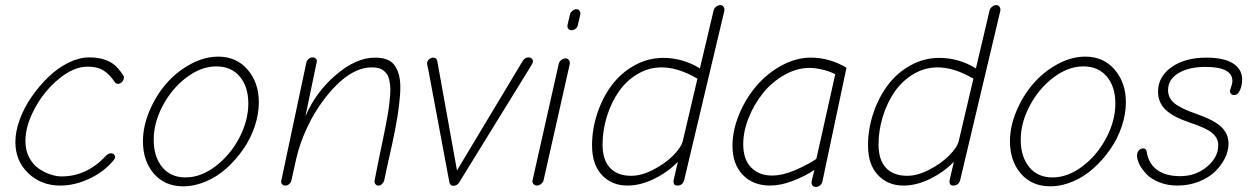

<svg xmlns="http://www.w3.org/2000/svg" viewBox="-20 -718 4876 749"><path d="M214.8 5.9Q140.6 5.9 90.3 -42.2Q40 -90.3 40 -164.1Q40 -205.1 57.1 -252Q74.2 -298.8 103.8 -341.1Q133.3 -383.3 169.4 -418.2Q205.6 -453.1 247.3 -473.6Q289.1 -494.1 327.1 -494.1Q362.8 -494.1 388.2 -485.4Q413.6 -476.6 429.4 -462.2Q445.3 -447.8 460.9 -423.8Q464.4 -420.4 462.9 -412.1Q461.4 -403.3 454.8 -397.2Q448.2 -391.1 440.9 -391.1Q432.1 -391.1 428.2 -397Q408.7 -426.8 384.8 -442.4Q360.8 -458 321.8 -458Q267.6 -458 210 -410.6Q152.3 -363.3 115.7 -295.2Q79.1 -227.1 79.1 -168Q79.1 -131.3 94.2 -103Q109.4 -74.7 132.3 -59.6Q155.3 -44.4 178 -37.1Q200.7 -29.8 220.2 -29.8Q316.9 -29.8 390.1 -106.9Q401.4 -120.1 413.1 -120.1Q419.9 -120.1 424.6 -115.7Q429.2 -111.3 429.2 -106Q429.2 -98.1 418 -86.9Q381.3 -44.9 325.7 -19.5Q270 5.9 214.8 5.9Z M694.8 8.8Q623 8.8 580.3 -40.5Q537.6 -89.8 537.6 -167Q537.6 -224.1 562.5 -283.9Q587.4 -343.8 627.7 -390.6Q668 -437.5 722.4 -467.3Q776.9 -497.1 831.5 -497.1Q902.3 -497.1 946 -446.3Q989.7 -395.5 989.7 -318.8Q989.7 -273.4 973.9 -225.6Q958 -177.7 929.4 -136.5Q900.9 -95.2 864.5 -62.3Q828.1 -29.3 783.7 -10.3Q739.3 8.8 694.8 8.8ZM703.6 -25.9Q763.7 -25.9 821.3 -69.8Q878.9 -113.8 913.8 -180.9Q948.7 -248 948.7 -314Q948.7 -379.4 915.5 -419.2Q882.3 -459 823.7 -459Q764.2 -459 706.8 -415.3Q649.4 -371.6 614.5 -304.9Q579.6 -238.3 579.6 -172.9Q579.6 -106.9 612.5 -66.4Q645.5 -25.9 703.6 -25.9Z M1093.3 5.9Q1085 5.9 1080.3 0.5Q1075.7 -4.9 1077.1 -12.2L1175.3 -475.1Q1177.7 -482.9 1184.3 -488.5Q1190.9 -494.1 1199.2 -494.1Q1208 -494.1 1212.9 -488.3Q1217.8 -482.4 1215.3 -475.1L1171.4 -264.2Q1211.9 -358.9 1290.5 -426Q1369.1 -493.2 1443.4 -493.2Q1472.7 -493.2 1492.4 -484.6Q1512.2 -476.1 1523.4 -457Q1534.7 -438 1539.1 -412.4Q1543.5 -386.7 1540.5 -346.9Q1537.6 -307.1 1530.5 -263.2Q1523.4 -219.2 1510.3 -158.2Q1481.4 -28.8 1479 -15.1Q1476.6 -6.3 1470.5 -0.2Q1464.4 5.9 1456.1 5.9Q1448.7 5.9 1444.3 0Q1439.9 -5.9 1441.4 -14.2Q1445.3 -33.7 1454.1 -78.9Q1462.9 -124 1469.2 -151.9Q1476.6 -186.5 1481.4 -211.2Q1486.3 -235.8 1491.2 -263.2Q1496.1 -290.5 1498.3 -309.3Q1500.5 -328.1 1502 -348.4Q1503.4 -368.7 1502.2 -381.8Q1501 -395 1498 -408.2Q1495.1 -421.4 1489.3 -429.2Q1483.4 -437 1475.3 -443.4Q1467.3 -449.7 1456.1 -452.4Q1444.8 -455.1 1430.2 -455.1Q1338.9 -455.1 1244.1 -330.1Q1206.5 -281.2 1178 -220Q1149.4 -158.7 1136.2 -101.1L1117.2 -16.1Q1115.7 -6.8 1108.9 -0.5Q1102.1 5.9 1093.3 5.9Z M1749 6.8Q1735.8 6.8 1732.9 -7.8L1650.9 -445.8Q1649.9 -450.2 1647.9 -458.5Q1646 -466.8 1646 -470.2Q1646 -480 1653.6 -486.6Q1661.1 -493.2 1670.9 -493.2Q1683.1 -493.2 1686 -479L1762.7 -53.2L2019 -480Q2027.8 -494.1 2041 -494.1Q2049.3 -494.1 2054.2 -489.5Q2059.1 -484.9 2059.1 -478Q2059.1 -473.6 2052.7 -462.9L1771 -5.9Q1762.7 6.8 1749 6.8Z M2208.5 -600.1Q2201.7 -600.1 2197 -606Q2192.4 -611.8 2193.8 -620.1L2203.6 -662.1Q2205.1 -669.4 2213.1 -675.8Q2221.2 -682.1 2228.5 -682.1Q2237.3 -682.1 2241.2 -675.5Q2245.1 -668.9 2243.7 -661.1L2233.9 -619.1Q2231.9 -610.4 2224.6 -605.2Q2217.3 -600.1 2208.5 -600.1ZM2074.7 5.9Q2066.9 5.9 2061.3 0Q2055.7 -5.9 2057.6 -15.1L2159.7 -469.2Q2161.6 -478 2169.7 -484.1Q2177.7 -490.2 2185.5 -490.2Q2194.8 -490.2 2199.5 -483.4Q2204.1 -476.6 2202.6 -467.8L2100.6 -15.1Q2098.6 -5.9 2090.3 0Q2082 5.9 2074.7 5.9Z M2427.7 5.9Q2366.7 5.9 2328.1 -35.2Q2289.6 -76.2 2289.6 -150.9Q2289.6 -214.4 2310.1 -275.9Q2330.6 -337.4 2366.2 -385.3Q2401.9 -433.1 2454.6 -462.6Q2507.3 -492.2 2567.4 -492.2Q2643.6 -492.2 2710.4 -451.2L2763.7 -676.8Q2765.1 -685.1 2773.4 -691.7Q2781.7 -698.2 2789.6 -698.2Q2797.9 -698.2 2802.5 -691.4Q2807.1 -684.6 2805.7 -675.8L2649.4 -17.1Q2643.6 5.9 2622.6 5.9Q2603.5 5.9 2608.4 -18.1L2624.5 -86.9Q2584.5 -45.9 2531.2 -20Q2478 5.9 2427.7 5.9ZM2442.4 -32.2Q2481.9 -32.2 2527.8 -55.7Q2573.7 -79.1 2605.5 -110.8Q2637.2 -142.6 2643.6 -168L2700.7 -411.1Q2626 -455.1 2560.5 -455.1Q2510.3 -455.1 2466.3 -428.7Q2422.4 -402.3 2393.1 -359.6Q2363.8 -316.9 2347.2 -262.9Q2330.6 -209 2330.6 -153.8Q2330.6 -94.7 2359.4 -63.5Q2388.2 -32.2 2442.4 -32.2Z M2984.4 5.9Q2917.5 5.9 2877.4 -36.1Q2837.4 -78.1 2837.4 -148.9Q2837.4 -208.5 2862.8 -270.5Q2888.2 -332.5 2929.7 -381.6Q2971.2 -430.7 3028.1 -461.9Q3085 -493.2 3143.6 -493.2Q3214.8 -493.2 3282.2 -454.1L3188.5 -11.2Q3186.5 -1 3179.2 5.1Q3171.9 11.2 3163.1 11.2Q3153.8 11.2 3149.2 5.1Q3144.5 -1 3146.5 -12.2L3157.2 -55.2Q3121.6 -31.2 3073.7 -12.7Q3025.9 5.9 2984.4 5.9ZM2991.2 -33.2Q3033.2 -33.2 3082.3 -54.4Q3131.3 -75.7 3164.6 -98.1L3238.3 -428.2Q3222.7 -437.5 3193.1 -445.3Q3163.6 -453.1 3138.2 -453.1Q3087.9 -453.1 3039.3 -425.3Q2990.7 -397.5 2956.3 -354.5Q2921.9 -311.5 2900.6 -258.5Q2879.4 -205.6 2879.4 -155.8Q2879.4 -95.7 2910.4 -64.5Q2941.4 -33.2 2991.2 -33.2Z M3504.4 5.9Q3443.4 5.9 3404.8 -35.2Q3366.2 -76.2 3366.2 -150.9Q3366.2 -214.4 3386.7 -275.9Q3407.2 -337.4 3442.9 -385.3Q3478.5 -433.1 3531.2 -462.6Q3584 -492.2 3644 -492.2Q3720.2 -492.2 3787.1 -451.2L3840.3 -676.8Q3841.8 -685.1 3850.1 -691.7Q3858.4 -698.2 3866.2 -698.2Q3874.5 -698.2 3879.2 -691.4Q3883.8 -684.6 3882.3 -675.8L3726.1 -17.1Q3720.2 5.9 3699.2 5.9Q3680.2 5.9 3685.1 -18.1L3701.2 -86.9Q3661.1 -45.9 3607.9 -20Q3554.7 5.9 3504.4 5.9ZM3519 -32.2Q3558.6 -32.2 3604.5 -55.7Q3650.4 -79.1 3682.1 -110.8Q3713.9 -142.6 3720.2 -168L3777.3 -411.1Q3702.6 -455.1 3637.2 -455.1Q3586.9 -455.1 3543 -428.7Q3499 -402.3 3469.7 -359.6Q3440.4 -316.9 3423.8 -262.9Q3407.2 -209 3407.2 -153.8Q3407.2 -94.7 3436 -63.5Q3464.8 -32.2 3519 -32.2Z M4077.1 8.8Q4005.4 8.8 3962.6 -40.5Q3919.9 -89.8 3919.9 -167Q3919.9 -224.1 3944.8 -283.9Q3969.7 -343.8 4010 -390.6Q4050.3 -437.5 4104.7 -467.3Q4159.2 -497.1 4213.9 -497.1Q4284.7 -497.1 4328.4 -446.3Q4372.1 -395.5 4372.1 -318.8Q4372.1 -273.4 4356.2 -225.6Q4340.3 -177.7 4311.8 -136.5Q4283.2 -95.2 4246.8 -62.3Q4210.4 -29.3 4166 -10.3Q4121.6 8.8 4077.1 8.8ZM4085.9 -25.9Q4146 -25.9 4203.6 -69.8Q4261.2 -113.8 4296.1 -180.9Q4331.1 -248 4331.1 -314Q4331.1 -379.4 4297.9 -419.2Q4264.6 -459 4206.1 -459Q4146.5 -459 4089.1 -415.3Q4031.7 -371.6 3996.8 -304.9Q3961.9 -238.3 3961.9 -172.9Q3961.9 -106.9 3994.9 -66.4Q4027.8 -25.9 4085.9 -25.9Z M4573.7 5.9Q4535.2 5.9 4503.4 -6.6Q4471.7 -19 4453.4 -37.8Q4435.1 -56.6 4425.5 -75.7Q4416 -94.7 4415.5 -110.8Q4415.5 -123 4422.6 -131.1Q4429.7 -139.2 4439.5 -139.2Q4451.7 -139.2 4453.6 -125Q4460.4 -80.1 4493.7 -55.4Q4526.9 -30.8 4584.5 -30.8Q4644.5 -30.8 4688.5 -67.6Q4732.4 -104.5 4732.4 -150.9Q4732.4 -179.7 4708.7 -199.2Q4685.1 -218.8 4624.5 -238.8Q4559.1 -260.3 4528.3 -288.6Q4497.6 -316.9 4497.6 -360.8Q4497.6 -418.5 4549.8 -455.8Q4602.1 -493.2 4686.5 -493.2Q4754.9 -493.2 4790.3 -470.5Q4825.7 -447.8 4825.7 -408.2Q4825.7 -385.7 4817.4 -366.5Q4809.1 -347.2 4794.4 -347.2Q4785.6 -347.2 4781.5 -352.5Q4777.3 -357.9 4778.3 -365.2Q4779.3 -368.7 4782 -376.5Q4784.7 -384.3 4786.1 -390.6Q4787.6 -397 4787.6 -401.9Q4787.6 -457 4682.6 -457Q4617.7 -457 4577.1 -432.6Q4536.6 -408.2 4536.6 -366.2Q4536.6 -335.9 4561.5 -315.2Q4586.4 -294.4 4649.4 -272.9Q4717.3 -249 4744.9 -222.4Q4772.5 -195.8 4772.5 -157.2Q4772.5 -128.9 4758.1 -100.1Q4743.7 -71.3 4718.8 -47.6Q4693.8 -23.9 4655.5 -9Q4617.2 5.9 4573.7 5.9Z"/></svg>

Font: Comic Neue Light
Style: Italic
Weight: 300
Italic angle: -12°
Designer: Craig Rozynski
Foundry: Craig Rozynski
Version: Version 2.003;hotconv 1.0.109;makeotfexe 2.5.65596